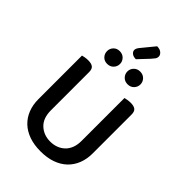

<svg xmlns="http://www.w3.org/2000/svg" viewBox="-287 -1101 1228 1228"><g transform="rotate(45 326.5 -487.5)"><path d="M572 -213Q572 -162 555.5 -120Q539 -78 507.5 -48Q476 -18 430.5 -2Q385 14 326 14Q268 14 222.5 -2Q177 -18 145.5 -48Q114 -78 97.5 -120Q81 -162 81 -213V-607Q88 -609 102 -611.5Q116 -614 131 -614Q160 -614 174 -603Q188 -592 188 -564V-219Q188 -148 227.5 -111Q267 -74 326 -74Q356 -74 381 -83.5Q406 -93 425 -111Q444 -129 454.5 -156Q465 -183 465 -219V-607Q472 -609 486 -611.5Q500 -614 515 -614Q544 -614 558 -603Q572 -592 572 -564ZM232 -683Q206 -683 190 -700Q174 -717 174 -741Q174 -764 190 -781Q206 -798 232 -798Q258 -798 274.5 -781Q291 -764 291 -741Q291 -717 274.5 -700Q258 -683 232 -683ZM417 -683Q391 -683 374.5 -700Q358 -717 358 -741Q358 -764 374.5 -781Q391 -798 417 -798Q443 -798 459.5 -781Q476 -764 476 -741Q476 -717 459.5 -700Q443 -683 417 -683ZM379 -989Q405 -989 419 -976.5Q433 -964 433 -950Q433 -936 425.5 -926.5Q418 -917 406 -903L341 -834Q318 -834 305 -844.5Q292 -855 292 -869Q292 -883 306 -900Z"/></g></svg>

Font: Baloo 2 Latin Medium
Style: Regular
Weight: 500
Designer: Sarang Kulkarni and Ek Type
Foundry: Ek Type
Version: Version 1.001